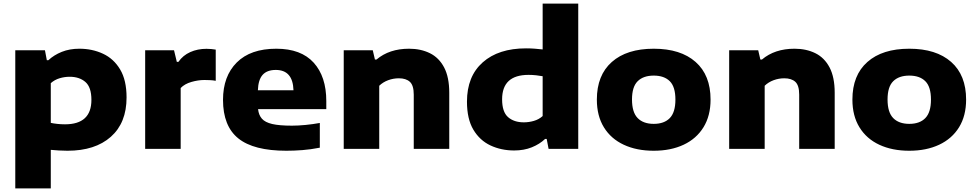

<svg xmlns="http://www.w3.org/2000/svg" viewBox="-20 -828 5432 1068"><path d="M65 220V-548.5H230L240.5 -493H249Q280 -522 323.5 -539.5Q367 -557 421.5 -557Q493 -557 552.8 -529.2Q612.5 -501.5 648.2 -441.8Q684 -382 684 -286Q684 -144.5 596.5 -67Q509 10.5 355.5 10.5Q330.5 10.5 306.8 9Q283 7.5 262.5 5.5V220ZM341.5 -136.5Q488.5 -136.5 488.5 -272.5Q488.5 -343 455 -372Q421.5 -401 367.5 -401Q339.5 -401 311.8 -392.8Q284 -384.5 262.5 -365.5V-144.5Q278.5 -141 299 -138.8Q319.5 -136.5 341.5 -136.5Z M787.5 0V-548.5H948L963.5 -484H972.5Q997.5 -520 1038.2 -538.2Q1079 -556.5 1128.5 -556.5Q1142.5 -556.5 1155.8 -555.2Q1169 -554 1180 -552V-378.5Q1165 -381.5 1148.2 -382.2Q1131.5 -383 1117 -383Q1082 -383 1044.8 -372.2Q1007.5 -361.5 985 -338.5V0Z M1573 10.5Q1391 10.5 1305.8 -58Q1220.5 -126.5 1220.5 -272.5Q1220.5 -404 1297 -480.5Q1373.5 -557 1517 -557Q1654.5 -557 1724.8 -479.5Q1795 -402 1795 -266V-221H1415.5Q1419 -188 1436.8 -167.8Q1454.5 -147.5 1494.2 -138.2Q1534 -129 1604 -129Q1639 -129 1679.8 -133Q1720.5 -137 1759 -144V-6.5Q1708 3.5 1661.5 7Q1615 10.5 1573 10.5ZM1514 -439Q1465.5 -439 1441 -411.8Q1416.5 -384.5 1414.5 -326H1612.5Q1609 -439 1514 -439Z M1892 0V-548.5H2053.5L2065.5 -497H2074.5Q2145.5 -557 2255.5 -557Q2321 -557 2371.5 -532Q2422 -507 2450.5 -452.8Q2479 -398.5 2479 -312V0H2281.5V-301.5Q2281.5 -353 2260 -372.8Q2238.5 -392.5 2198.5 -392.5Q2168 -392.5 2139 -381.8Q2110 -371 2089.5 -351V0Z M2840 9Q2768 9 2708.2 -19Q2648.5 -47 2613 -106.8Q2577.5 -166.5 2577.5 -262.5Q2577.5 -403.5 2665.2 -481.2Q2753 -559 2906 -559Q2931 -559 2954.8 -557.2Q2978.5 -555.5 2998.5 -553V-808H3196.5V0H3031.5L3021 -55H3012Q2981.5 -26 2938 -8.5Q2894.5 9 2840 9ZM2894 -147.5Q2921.5 -147.5 2949.5 -155.5Q2977.5 -163.5 2998.5 -182.5V-404Q2983 -407 2962.5 -409.2Q2942 -411.5 2920 -411.5Q2773 -411.5 2773 -275.5Q2773 -205.5 2806 -176.5Q2839 -147.5 2894 -147.5Z M3616.5 10.5Q3521 10.5 3449.8 -22.8Q3378.5 -56 3339.2 -119.8Q3300 -183.5 3300 -274Q3300 -409.5 3383.2 -483.2Q3466.5 -557 3616.5 -557Q3766 -557 3849.2 -483.5Q3932.5 -410 3932.5 -274Q3932.5 -184 3893.2 -120.2Q3854 -56.5 3782.8 -23Q3711.5 10.5 3616.5 10.5ZM3616.5 -139Q3674.5 -139 3705.8 -171.2Q3737 -203.5 3737 -274Q3737 -345 3705.8 -376.2Q3674.5 -407.5 3616.5 -407.5Q3558.5 -407.5 3527 -376.2Q3495.5 -345 3495.5 -274.5Q3495.5 -203.5 3527 -171.2Q3558.5 -139 3616.5 -139Z M4036 0V-548.5H4197.5L4209.5 -497H4218.5Q4289.5 -557 4399.5 -557Q4465 -557 4515.5 -532Q4566 -507 4594.5 -452.8Q4623 -398.5 4623 -312V0H4425.5V-301.5Q4425.5 -353 4404 -372.8Q4382.5 -392.5 4342.5 -392.5Q4312 -392.5 4283 -381.8Q4254 -371 4233.5 -351V0Z M5038 10.5Q4942.5 10.5 4871.2 -22.8Q4800 -56 4760.8 -119.8Q4721.5 -183.5 4721.5 -274Q4721.5 -409.5 4804.8 -483.2Q4888 -557 5038 -557Q5187.5 -557 5270.8 -483.5Q5354 -410 5354 -274Q5354 -184 5314.8 -120.2Q5275.5 -56.5 5204.2 -23Q5133 10.5 5038 10.5ZM5038 -139Q5096 -139 5127.2 -171.2Q5158.5 -203.5 5158.5 -274Q5158.5 -345 5127.2 -376.2Q5096 -407.5 5038 -407.5Q4980 -407.5 4948.5 -376.2Q4917 -345 4917 -274.5Q4917 -203.5 4948.5 -171.2Q4980 -139 5038 -139Z"/></svg>

Font: Encode Sans Expanded ExtraBold
Style: Regular
Weight: 800
Width: 7
Designer: Multiple Designers
Foundry: Impallari Type
Version: Version 3.000; ttfautohint (v1.8.3) -l 8 -r 50 -G 200 -x 14 